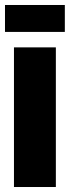

<svg xmlns="http://www.w3.org/2000/svg" viewBox="-22 -750 280 770"><path d="M-2 -622V-730H238V-622ZM34 0V-560H202V0Z"/></svg>

Font: Tektur Condensed
Style: Bold
Weight: 700
Width: 3
Designer: Adam Jagosz
Foundry: Adam Jagosz
Version: Version 1.005;gftools[0.9.30]